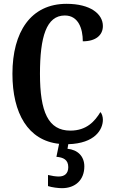

<svg xmlns="http://www.w3.org/2000/svg" viewBox="-20 -744 592 1004"><path d="M304 240C374 240 421 197 421 126C421 73 386 39 333 34L337 10C477 6 518 -67 518 -118C518 -133 513 -150 505 -158C476 -110 433 -61 348 -61C232 -61 189 -159 189 -358C189 -550 222 -663 319 -663C390 -663 413 -594 413 -528C482 -528 518 -561 518 -608C518 -671 453 -724 328 -724C141 -724 45 -577 45 -358C45 -151 127 -9 289 8L275 76C311 79 337 91 337 130C337 164 317 179 287 179C272 179 251 176 231 171V229C251 236 286 240 304 240Z"/></svg>

Font: Noto Serif Lao ExtraCondensed
Style: Bold
Weight: 700
Width: 2
Designer: Monotype Design Team
Foundry: Monotype Imaging Inc.
Version: Version 2.003